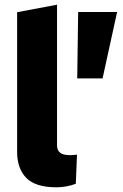

<svg xmlns="http://www.w3.org/2000/svg" viewBox="-20 -790 522 818"><path d="M221 8Q131 8 92 -32Q53 -72 53 -142V-738L223 -770V-170Q223 -150 236 -139.5Q249 -129 277 -129Q283 -129 291 -129.5Q299 -130 308 -131L303 -7Q285 0 263 4Q241 8 221 8ZM309 -456 313 -739H479L417 -456Z"/></svg>

Font: REM
Style: Bold
Weight: 700
Designer: Octavio Pardo
Foundry: Ashler Design
Version: Version 1.005;gftools[0.9.28]